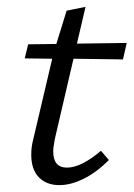

<svg xmlns="http://www.w3.org/2000/svg" viewBox="-20 -531 389 559"><path d="M71 -80Q71 -103 76 -122L132 -360L52 -361L62 -402L144 -403L174 -500L229 -511L204 -404L349 -406L338 -358L194 -360L140 -128Q135 -103 135 -90Q135 -43 175 -43Q216 -43 274 -92L297 -65Q261 -29 223.5 -10.5Q186 8 153 8Q115 8 93 -15Q71 -38 71 -80Z"/></svg>

Font: LXGW Bright GB
Style: Italic
Weight: 400
Italic angle: -12°
Designer: Christian Thalmann (Catharsis Fonts)
Foundry: LXGW / Christian Thalmann (Catharsis Fonts) / Fontworks Inc.
Version: Version 5.510